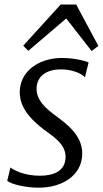

<svg xmlns="http://www.w3.org/2000/svg" viewBox="-20 -826 458 855"><path d="M12.2 -21C29.3 -5.4 94.2 9.8 153.3 9.8C255.4 9.8 346.2 -43.9 346.2 -142.6C346.2 -224.6 276.4 -273.9 230 -309.1C188 -339.8 138.2 -379.9 143.1 -438.5C147.9 -491.2 191.9 -517.1 251.5 -517.1C313 -517.1 352.5 -490.7 358.4 -481.9L374.5 -547.9C358.4 -555.7 307.6 -567.9 255.4 -567.9C156.2 -567.9 67.9 -511.2 67.9 -414.6C67.9 -334 138.7 -277.8 173.8 -250.5C214.4 -219.2 272 -186.5 272 -127.9C272 -61.5 214.8 -43.5 157.7 -43.5C91.8 -43.5 47.4 -64.9 26.4 -80.1ZM106 -599.6 274.9 -743.7 388.2 -598.6 418 -621.6 319.3 -805.7H250L83.5 -622.6Z"/></svg>

Font: Merriweather
Style: Light Italic
Weight: 300
Italic angle: -7.5°
Designer: Eben Sorkin
Foundry: Eben Sorkin
Version: Version 1.001